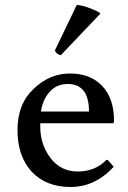

<svg xmlns="http://www.w3.org/2000/svg" viewBox="-20 -736 511 768"><path d="M200 -535 287 -716Q304 -716 332 -706Q381 -688 381 -681L223 -515Q212 -518 206 -524Q200 -530 200 -535ZM336 -290Q336 -400 251 -400Q206 -400 178 -368Q150 -336 144 -290ZM431 -243H141V-230Q141 -158 182 -104Q223 -50 291 -50Q359 -50 403 -94Q406 -97 408 -97Q410 -97 413 -94L435 -69Q360 12 262 12Q164 12 106 -50Q50 -112 50 -216Q50 -320 114 -380Q178 -442 260 -442Q342 -442 389 -392Q436 -342 436 -254Q436 -243 431 -243Z"/></svg>

Font: Lusitana
Style: Regular
Weight: 400
Designer: Ana Paula Megda
Foundry: Ana Paula Megda
Version: Version 1.001; ttfautohint (v1.4.1)